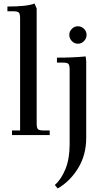

<svg xmlns="http://www.w3.org/2000/svg" viewBox="-20 -766 602 1089"><path d="M291 283Q327 252 351 193.5Q375 135 375 52V-371Q375 -396 368 -403.5Q361 -411 336 -411H303V-439Q396 -439 466 -446L469 -418V16Q469 113 423 188Q377 263 307 303ZM387.5 -533Q373 -548 373 -568Q373 -588 387.5 -602.5Q402 -617 422 -617Q442 -617 456.5 -602.5Q471 -588 471 -568Q471 -548 456.5 -533Q442 -518 422 -518Q402 -518 387.5 -533ZM22 -702V-729Q134 -729 176 -746L188 -718V-66Q188 -41 195 -33.5Q202 -26 227 -26H262V0H48V-26H94V-662Q94 -687 87 -694.5Q80 -702 55 -702Z"/></svg>

Font: Dihjauti
Style: Bold
Weight: 700
Designer: T. Christopher White
Version: Version 3.0.0